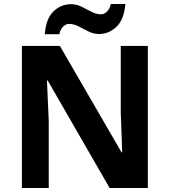

<svg xmlns="http://www.w3.org/2000/svg" viewBox="-20 -945 853 965"><path d="M723 0H531L220 -540H216Q218 -489 220.5 -438Q223 -387 225 -336V0H90V-714H281L591 -179H594Q593 -212 592 -245Q591 -278 589.5 -310.5Q588 -343 587 -376V-714H723ZM205 -773Q211 -851 248.5 -887.5Q286 -924 338 -924Q365 -924 390.5 -911Q416 -898 440.5 -885.5Q465 -873 488 -873Q503 -873 517 -886Q531 -899 537 -925H610Q604 -848 566 -811Q528 -774 477 -774Q451 -774 425.5 -786.5Q400 -799 375.5 -812Q351 -825 327 -825Q312 -825 298 -812Q284 -799 278 -773Z"/></svg>

Font: Noto Sans New Tai Lue
Style: Regular
Weight: 400
Designer: Monotype Design Team
Foundry: Monotype Imaging Inc.
Version: Version 2.003